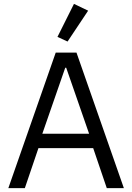

<svg xmlns="http://www.w3.org/2000/svg" viewBox="-20 -969 681 989"><path d="M328 -755 276 -779 361 -949 434 -914ZM23 0 267 -698H374L618 0H530L460 -206H178L108 0ZM198 -280H439L321 -620H316Z"/></svg>

Font: Anuphan
Style: Regular
Weight: 400
Designer: Mike Abbink, Paul van der Laan, Pieter van Rosmalen, Mint Tantisuwanna
Foundry: Bold Monday; Cadson Demak
Version: Version 3.002;hotconv 1.0.109;makeotfexe 2.5.65596